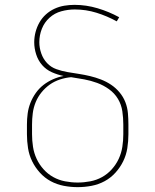

<svg xmlns="http://www.w3.org/2000/svg" viewBox="-20 -763 640 791"><path d="M300 8Q271 8 242.5 2.5Q214 -3 189 -16.5Q164 -30 144.5 -51.5Q125 -73 112.5 -98.5Q100 -124 95.5 -152.5Q91 -181 91 -210V-250Q91 -273 94 -295.5Q97 -318 105.5 -339.5Q114 -361 127.5 -380Q141 -399 159 -413Q177 -427 198.5 -436.5Q220 -446 242 -450Q217 -455 193.5 -465.5Q170 -476 153.5 -495Q137 -514 129 -539Q121 -564 121 -589Q121 -610 126.5 -631Q132 -652 142.5 -670.5Q153 -689 169 -703.5Q185 -718 204.5 -727Q224 -736 245 -739.5Q266 -743 287 -743Q335 -743 382 -729Q429 -715 471 -692L461 -675Q421 -697 377.5 -710.5Q334 -724 288 -724Q260 -724 232.5 -716.5Q205 -709 184 -690Q163 -671 152.5 -644.5Q142 -618 142 -589Q142 -566 150 -543Q158 -520 174 -503Q190 -486 212.5 -478Q235 -470 258.5 -466Q282 -462 305 -458.5Q328 -455 351 -449.5Q374 -444 396 -435.5Q418 -427 437.5 -414Q457 -401 472.5 -382.5Q488 -364 496.5 -342Q505 -320 507 -296.5Q509 -273 509 -250V-210Q509 -181 504.5 -152.5Q500 -124 487.5 -98.5Q475 -73 455.5 -51.5Q436 -30 411 -16.5Q386 -3 357.5 2.5Q329 8 300 8ZM300 -11Q326 -11 352 -16Q378 -21 400.5 -33.5Q423 -46 440.5 -65.5Q458 -85 469 -108.5Q480 -132 484 -158Q488 -184 488 -210V-250Q488 -277 484 -304.5Q480 -332 466 -355.5Q452 -379 429 -395.5Q406 -412 380 -421.5Q354 -431 327 -436Q300 -441 273 -445Q250 -443 227 -435.5Q204 -428 185 -414.5Q166 -401 151 -382.5Q136 -364 127 -342Q118 -320 115 -296.5Q112 -273 112 -250V-210Q112 -184 116 -158Q120 -132 131 -108.5Q142 -85 159.5 -65.5Q177 -46 199.5 -33.5Q222 -21 248 -16Q274 -11 300 -11Z"/></svg>

Font: Iosevka Aile Thin
Style: Regular
Weight: 100
Designer: Belleve Invis
Foundry: Belleve Invis
Version: Version 31.1.0; ttfautohint (v1.8.4)